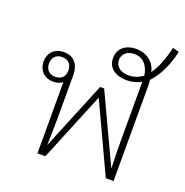

<svg xmlns="http://www.w3.org/2000/svg" viewBox="-137 -900 987 1024"><g transform="rotate(20 356.5 -388.0)"><path d="M185 0H230L390 -390H391L573 0H617V-543C617 -553 616 -564 615 -574C658 -618 691 -688 708 -766L672 -776C658 -712 636 -654 607 -615C596 -670 549 -704 491 -704C432 -704 390 -671 390 -617C390 -554 442 -529 498 -529C528 -529 558 -537 580 -550V-214C580 -155 581 -113 583 -63H581L401 -447H378L220 -62H219C220 -112 222 -155 222 -214V-455C222 -518 192 -556 134 -556C79 -556 48 -519 48 -472C48 -425 80 -388 133 -388C155 -388 172 -394 185 -404ZM497 -557C454 -557 423 -580 423 -617C423 -652 450 -675 491 -675C539 -675 571 -641 579 -584C556 -568 530 -557 497 -557ZM134 -416C99 -416 79 -439 79 -472C79 -506 99 -528 134 -528C170 -528 189 -506 189 -472C189 -438 170 -416 134 -416Z"/></g></svg>

Font: Noto Sans Thai Looped ExtraLight
Style: Regular
Weight: 200
Designer: Sasikarn Vongin, Ben Mitchell
Foundry: The Fontpad Ltd
Version: Version 1.001